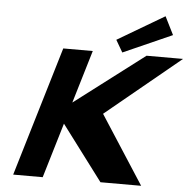

<svg xmlns="http://www.w3.org/2000/svg" viewBox="-67 -1151 1206 1218"><g transform="rotate(5 536.0 -542.5)"><path d="M639.3 -909 684.1 -832 995.1 -970 937.6 -1085ZM876.9 0 596.5 -434 1071.7 -825H839.3L396 -488L496.8 -825H308.8L62.1 0H250.1L354.8 -350L617.9 0Z"/></g></svg>

Font: Hussar
Style: BdSuprExtOblThree
Weight: 700
Foundry: Cannot Into Space Fonts
Version: Version 2.00